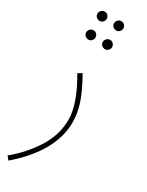

<svg xmlns="http://www.w3.org/2000/svg" viewBox="-241 -684 728 951"><g transform="rotate(30 123.5 -209.0)"><path d="M-12 210Q66 145 113.5 67.5Q161 -10 161 -94Q161 -183 83 -316L106 -329Q148 -255 166.5 -200.5Q185 -146 185 -93Q185 74 4 230ZM22 -621Q22 -632 30 -640Q38 -648 49 -648Q60 -648 67.5 -640Q75 -632 75 -621Q75 -611 67.5 -603Q60 -595 49 -595Q38 -595 30 -602.5Q22 -610 22 -621ZM117 -621Q117 -632 125 -640Q133 -648 144 -648Q155 -648 162.5 -640Q170 -632 170 -621Q170 -611 162.5 -603Q155 -595 144 -595Q133 -595 125 -602.5Q117 -610 117 -621ZM20 -513Q20 -524 28 -532Q36 -540 47 -540Q58 -540 65.5 -532Q73 -524 73 -513Q73 -503 65.5 -495Q58 -487 47 -487Q36 -487 28 -494.5Q20 -502 20 -513ZM115 -513Q115 -524 123 -532Q131 -540 142 -540Q153 -540 160.5 -532Q168 -524 168 -513Q168 -503 160.5 -495Q153 -487 142 -487Q131 -487 123 -494.5Q115 -502 115 -513Z"/></g></svg>

Font: Noto Sans Arabic CondThin
Style: Regular
Weight: 250
Width: 3
Designer: Nadine Chahine
Foundry: Monotype Imaging Inc.
Version: Version 1.001